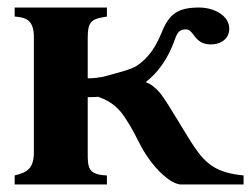

<svg xmlns="http://www.w3.org/2000/svg" viewBox="-20 -490 667 510"><path d="M627 0V-24C556 -31 528 -53 496 -100C476 -129 430 -210 409 -238C393 -259 378 -268 367 -272C399 -296 427 -335 444 -384C451 -404 457 -412 474 -412C496 -412 495 -372 540 -372C568 -372 589 -388 589 -414C589 -447 551 -470 509 -470C455 -470 430 -455 410 -405C393 -363 374 -337 346 -317C328 -305 304 -300 254 -286C243 -284 230 -282 213 -282V-390C213 -434 224 -440 264 -446V-470H19V-446C52 -444 70 -434 70 -391V-86C70 -42 52 -32 19 -24V0H264V-24C213 -26 213 -45 213 -87V-232C230 -232 235 -232 240 -233C261 -226 289 -213 311 -179C344 -129 346 -112 370 -76C397 -36 432 -3 459 0Z"/></svg>

Font: STIXGeneral
Style: Bold
Weight: 700
Designer: MicroPress Inc., with final additions and corrections provided by Coen Hoffman, Elsevier (retired)
Version: Version 1.1.0